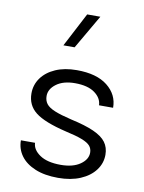

<svg xmlns="http://www.w3.org/2000/svg" viewBox="-87 -838 678 904"><g transform="rotate(10 252.0 -386.0)"><path d="M255.7 -776.7 170.7 -613.9H224.3L318.7 -776.7ZM253.8 -509.9Q195.2 -509.9 152 -490.9Q108.9 -471.9 85.3 -439.1Q61.8 -406.3 61.8 -365.3Q61.8 -308.6 104.7 -275.1Q147.6 -241.6 252.2 -216.7Q303.5 -205.5 331.7 -194.4Q360 -183.4 371.3 -170.1Q382.5 -156.9 382.5 -137.9Q382.5 -105.3 348.2 -81.4Q313.8 -57.5 255.3 -57.5Q191.3 -57.5 155.7 -81.5Q120.1 -105.6 118.9 -138.8H51.3Q51.3 -97.6 75 -65.1Q98.7 -32.6 144.1 -13.8Q189.4 5 253.8 5Q314.9 5 360.2 -14.3Q405.4 -33.6 430.3 -66.8Q455.1 -99.9 455.1 -140.6Q455.1 -175.4 436.9 -200.1Q418.8 -224.7 377.6 -243.1Q336.5 -261.5 267.8 -276.5Q215.8 -288.8 186.7 -300.8Q157.5 -312.8 145.8 -328.2Q134.1 -343.6 134.1 -365.6Q134.1 -398.9 167.2 -423.4Q200.4 -447.9 256.2 -447.9Q317.1 -447.9 350.5 -423.7Q383.8 -399.4 384.9 -365H452.2Q452.2 -428 400.5 -469Q348.9 -509.9 253.8 -509.9Z"/></g></svg>

Font: Estedad-FD VF
Style: Regular
Weight: 100
Designer: Amin Abedi
Version: Version 7.3